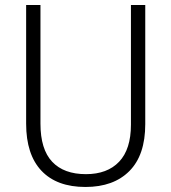

<svg xmlns="http://www.w3.org/2000/svg" viewBox="-20 -734 682 764"><path d="M558 -240Q558 -117 495 -53.5Q432 10 320 10Q206 10 145 -54.5Q84 -119 84 -242V-714H141V-242Q141 -140 187.5 -90.5Q234 -41 322 -41Q407 -41 454 -90.5Q501 -140 501 -238V-714H558Z"/></svg>

Font: Noto Sans Sinhala UI SemiCondensed Light
Style: Regular
Weight: 300
Width: 4
Designer: Jelle Bosma - Monotype Design Team
Foundry: Monotype Imaging Inc.
Version: Version 2.006; ttfautohint (v1.8.4.7-5d5b)